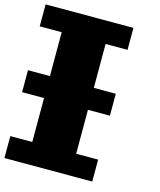

<svg xmlns="http://www.w3.org/2000/svg" viewBox="-127 -965 879 1056"><g transform="rotate(15 312.5 -437.5)"><path d="M0 0H500V-125H375V-375H500V-500H375V-750H500V-875H0V-750H125V-500H0V-375H125V-125H0Z"/></g></svg>

Font: Faithful 32x
Style: Bold
Weight: 400
Foundry: Faithful Resource Pack
Version: Version 1.0; January 27, 2023